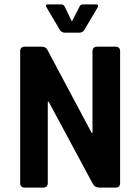

<svg xmlns="http://www.w3.org/2000/svg" viewBox="-20 -856 640 876"><path d="M176 0H94Q72 0 72 -21V-622Q72 -643 94 -643H168Q190 -643 196 -629L398 -250H402V-622Q402 -643 424 -643H506Q528 -643 528 -622V-21Q528 0 506 0H434Q412 0 402 -20L202 -392H198V-21Q198 0 176 0ZM276 -707Q262 -707 254 -718L192 -823Q184 -836 200 -836H258Q272 -836 276 -824L308 -758L342 -824Q346 -836 358 -836H418Q432 -836 426 -823L364 -718Q356 -707 342 -707Z"/></svg>

Font: RajdhaniMono
Style: Bold
Weight: 700
Monospace: yes
Designer: Satya Rajpurohit, Jyotish Sonowal
Foundry: Indian Type Foundry
Version: Version 1.201;PS 1.0;hotconv 1.0.78;makeotf.lib2.5.61930; tt